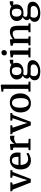

<svg xmlns="http://www.w3.org/2000/svg" viewBox="2053 -2915 1128 5280"><g transform="rotate(-90 2617.0 -275.0)"><path d="M238.5 8 42.5 -491 -3 -503.5V-554.5H241.5V-503.5L175.5 -491L268.5 -208L306.5 -90L339 -205L436 -491L370 -503.5V-554.5H579V-503.5L527 -491L336.5 8Z M849.5 11Q763 11 707 -26Q651 -63 623.8 -128.2Q596.5 -193.5 596.5 -278.5Q596.5 -345.5 615.8 -399Q635 -452.5 670.2 -490.5Q705.5 -528.5 753.8 -548.8Q802 -569 860 -569Q956.5 -569 1008.8 -517.2Q1061 -465.5 1063.5 -369Q1063.5 -338 1062 -315Q1060.5 -292 1056.5 -274.5H720.5Q721.5 -227.5 732.5 -189Q743.5 -150.5 764 -123Q784.5 -95.5 814.8 -80.5Q845 -65.5 884.5 -65.5Q926 -65.5 968 -80.2Q1010 -95 1033 -112L1054.5 -64.5Q1037 -46.5 1005 -29.2Q973 -12 932.5 -0.5Q892 11 849.5 11ZM720.5 -330H942Q943 -339.5 943.8 -351.5Q944.5 -363.5 944.5 -373Q944.5 -433.5 921.2 -471.8Q898 -510 842.5 -510Q817.5 -510 796.2 -501.2Q775 -492.5 758.8 -472Q742.5 -451.5 732.8 -416.8Q723 -382 720.5 -330Z M1128.5 0V-52L1199.5 -59.5V-471L1130.5 -488.5V-548L1275.5 -567H1278L1301.5 -549V-529L1298.5 -441H1301.5Q1306 -451 1320 -470.8Q1334 -490.5 1357.5 -512Q1381 -533.5 1413.5 -548.5Q1446 -563.5 1486.5 -563.5Q1500.5 -563.5 1509.2 -561.8Q1518 -560 1523.5 -558V-436.5Q1516.5 -442 1500.5 -446Q1484.5 -450 1458.5 -450Q1421.5 -450 1394.8 -441Q1368 -432 1349.5 -420Q1331 -408 1318 -398.5V-60.5L1440 -51.5V0Z M1808.5 8 1612.5 -491 1567 -503.5V-554.5H1811.5V-503.5L1745.5 -491L1838.5 -208L1876.5 -90L1909 -205L2006 -491L1940 -503.5V-554.5H2149V-503.5L2097 -491L1906.5 8Z M2164.5 -277.5Q2164.5 -349 2186.8 -403.5Q2209 -458 2247.2 -494.8Q2285.5 -531.5 2333.5 -550.2Q2381.5 -569 2433 -569Q2519.5 -569 2576.5 -532Q2633.5 -495 2661.5 -429.8Q2689.5 -364.5 2689.5 -280.5Q2689.5 -208.5 2667.5 -153.8Q2645.5 -99 2607.2 -62.5Q2569 -26 2521 -7.5Q2473 11 2421 11Q2356.5 11 2308.2 -10.2Q2260 -31.5 2228.2 -70.2Q2196.5 -109 2180.5 -161.8Q2164.5 -214.5 2164.5 -277.5ZM2428.5 -48.5Q2470.5 -48.5 2499.5 -73Q2528.5 -97.5 2543.8 -147Q2559 -196.5 2559 -271.5Q2559 -324.5 2552 -368Q2545 -411.5 2529.5 -443.2Q2514 -475 2489 -492.2Q2464 -509.5 2428 -509.5Q2386 -509.5 2356.2 -485.2Q2326.5 -461 2311 -411.5Q2295.5 -362 2295.5 -286.5Q2295.5 -233.5 2303 -189.8Q2310.5 -146 2326.2 -114.2Q2342 -82.5 2367.2 -65.5Q2392.5 -48.5 2428.5 -48.5Z M2813.5 -62V-740.5L2735.5 -751.5V-799L2905.5 -819H2907.5L2931 -802.5V-61L3012 -53V0H2737V-53Z M3296 269.5Q3233.5 269.5 3187 258.8Q3140.5 248 3109.8 227.8Q3079 207.5 3064 178.5Q3049 149.5 3049 113Q3049 81 3061.8 55Q3074.5 29 3096 10.2Q3117.5 -8.5 3143 -18.5Q3119.5 -32 3107.8 -53Q3096 -74 3096 -103Q3096 -125 3106.8 -146.2Q3117.5 -167.5 3135.8 -185.2Q3154 -203 3176.5 -214Q3124 -236 3097.8 -278.2Q3071.5 -320.5 3071.5 -378.5Q3071.5 -438.5 3105 -481.2Q3138.5 -524 3192.8 -546.5Q3247 -569 3308 -569Q3361.5 -569 3402.8 -558.2Q3444 -547.5 3472.5 -526Q3483.5 -538 3514.2 -554Q3545 -570 3582.5 -570H3614.5V-474.5H3510Q3516.5 -464 3520.8 -451.2Q3525 -438.5 3527.5 -424Q3530 -409.5 3530 -394Q3530.5 -333 3501 -287.5Q3471.5 -242 3418.5 -217.2Q3365.5 -192.5 3295.5 -192.5Q3274.5 -192.5 3255 -194.5Q3235.5 -196.5 3218 -200.5Q3204.5 -188.5 3195.5 -174Q3186.5 -159.5 3186.5 -143Q3186.5 -108 3211.5 -96Q3236.5 -84 3297 -84H3408Q3474.5 -84 3517.8 -67.2Q3561 -50.5 3582 -18.5Q3603 13.5 3603 59.5Q3603 105.5 3578.5 143.8Q3554 182 3511 210.2Q3468 238.5 3412.8 254Q3357.5 269.5 3296 269.5ZM3307.5 208Q3351.5 208 3392.2 194Q3433 180 3459.2 153.2Q3485.5 126.5 3485.5 87.5Q3485.5 59.5 3476.5 41Q3467.5 22.5 3443.5 13.2Q3419.5 4 3374.5 4H3257Q3241.5 4 3227.2 2.8Q3213 1.5 3200.5 -0.5Q3183 16 3172.8 39.5Q3162.5 63 3162.5 94Q3162.5 129 3176.8 154.5Q3191 180 3222.8 194Q3254.5 208 3307.5 208ZM3305.5 -249.5Q3361.5 -249.5 3386 -284.5Q3410.5 -319.5 3410.5 -383.5Q3410.5 -428.5 3398.5 -457Q3386.5 -485.5 3362.5 -499.5Q3338.5 -513.5 3303 -513.5Q3270 -513.5 3245.2 -500.5Q3220.5 -487.5 3206.5 -459.5Q3192.5 -431.5 3192.5 -386.5Q3192.5 -345.5 3204 -314.5Q3215.5 -283.5 3240.5 -266.5Q3265.5 -249.5 3305.5 -249.5Z M3676 0V-53L3752.5 -62V-471L3679 -489V-547L3844.5 -567H3847L3871.5 -549V-61L3946.5 -53V0ZM3802 -650.5Q3768 -650.5 3750.5 -671.2Q3733 -692 3733 -719.5Q3733 -751 3752.2 -775Q3771.5 -799 3810 -799H3811Q3845 -799 3862.8 -778.5Q3880.5 -758 3880.5 -730.5Q3880.5 -699 3861.2 -674.8Q3842 -650.5 3803 -650.5Z M4070.5 -62V-471L4002 -488.5V-548L4153.5 -567H4157L4179.5 -549V-508.5L4178.5 -483.5Q4200 -503 4233.2 -522.2Q4266.5 -541.5 4305.8 -554.2Q4345 -567 4384.5 -567Q4446.5 -567 4482.5 -543.8Q4518.5 -520.5 4533.8 -470.8Q4549 -421 4549 -341.5V-61L4615 -53V0H4370V-53L4428 -61V-340Q4428 -392.5 4420 -425.8Q4412 -459 4390.5 -474.5Q4369 -490 4329 -490Q4303.5 -490 4278 -481.5Q4252.5 -473 4230 -460Q4207.5 -447 4191 -434.5V-62L4255.5 -53V0H4009V-53Z M4903.5 269.5Q4841 269.5 4794.5 258.8Q4748 248 4717.2 227.8Q4686.5 207.5 4671.5 178.5Q4656.5 149.5 4656.5 113Q4656.5 81 4669.2 55Q4682 29 4703.5 10.2Q4725 -8.5 4750.5 -18.5Q4727 -32 4715.2 -53Q4703.5 -74 4703.5 -103Q4703.5 -125 4714.2 -146.2Q4725 -167.5 4743.2 -185.2Q4761.5 -203 4784 -214Q4731.5 -236 4705.2 -278.2Q4679 -320.5 4679 -378.5Q4679 -438.5 4712.5 -481.2Q4746 -524 4800.2 -546.5Q4854.5 -569 4915.5 -569Q4969 -569 5010.2 -558.2Q5051.5 -547.5 5080 -526Q5091 -538 5121.8 -554Q5152.5 -570 5190 -570H5222V-474.5H5117.5Q5124 -464 5128.2 -451.2Q5132.5 -438.5 5135 -424Q5137.5 -409.5 5137.5 -394Q5138 -333 5108.5 -287.5Q5079 -242 5026 -217.2Q4973 -192.5 4903 -192.5Q4882 -192.5 4862.5 -194.5Q4843 -196.5 4825.5 -200.5Q4812 -188.5 4803 -174Q4794 -159.5 4794 -143Q4794 -108 4819 -96Q4844 -84 4904.5 -84H5015.5Q5082 -84 5125.2 -67.2Q5168.5 -50.5 5189.5 -18.5Q5210.5 13.5 5210.5 59.5Q5210.5 105.5 5186 143.8Q5161.5 182 5118.5 210.2Q5075.5 238.5 5020.2 254Q4965 269.5 4903.5 269.5ZM4915 208Q4959 208 4999.8 194Q5040.5 180 5066.8 153.2Q5093 126.5 5093 87.5Q5093 59.5 5084 41Q5075 22.5 5051 13.2Q5027 4 4982 4H4864.5Q4849 4 4834.8 2.8Q4820.5 1.5 4808 -0.5Q4790.5 16 4780.2 39.5Q4770 63 4770 94Q4770 129 4784.2 154.5Q4798.5 180 4830.2 194Q4862 208 4915 208ZM4913 -249.5Q4969 -249.5 4993.5 -284.5Q5018 -319.5 5018 -383.5Q5018 -428.5 5006 -457Q4994 -485.5 4970 -499.5Q4946 -513.5 4910.5 -513.5Q4877.5 -513.5 4852.8 -500.5Q4828 -487.5 4814 -459.5Q4800 -431.5 4800 -386.5Q4800 -345.5 4811.5 -314.5Q4823 -283.5 4848 -266.5Q4873 -249.5 4913 -249.5Z"/></g></svg>

Font: Merriweather 20pt SemiBold
Style: Regular
Weight: 600
Version: Version 2.100